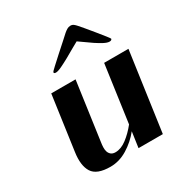

<svg xmlns="http://www.w3.org/2000/svg" viewBox="-158 -770 847 896"><g transform="rotate(-30 266.0 -322.0)"><path d="M71 -133 112 -425H243L199 -111Q197 -99 196.5 -85.5Q196 -72 199.5 -61.5Q203 -51 211.5 -44Q220 -37 235 -37Q265 -37 296 -60.5Q327 -84 354 -118L397 -425H528L468 0H337L349 -84Q317 -44 273 -17Q229 10 181 10Q108 10 84.5 -27Q61 -64 71 -133ZM170 -506Q170 -508 190 -526.5Q210 -545 235.5 -568Q261 -591 283.5 -611Q306 -631 311 -636Q319 -643 328 -648.5Q337 -654 347 -654Q357 -654 364 -648.5Q371 -643 377 -636Q382 -631 399 -610.5Q416 -590 434.5 -567.5Q453 -545 467.5 -526.5Q482 -508 482 -506Q481 -501 477 -499.5Q473 -498 469 -498Q457 -498 439 -507.5Q421 -517 401.5 -530Q382 -543 364.5 -556Q347 -569 336 -576Q324 -570 302 -557Q280 -544 256.5 -531Q233 -518 212 -508Q191 -498 180 -498Q176 -498 172.5 -499.5Q169 -501 170 -506Z"/></g></svg>

Font: Gamine
Style: Bold Italic
Weight: 700
Designer: Tapiwanashe Sebastian Garikayi
Version: Version 1.000